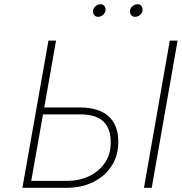

<svg xmlns="http://www.w3.org/2000/svg" viewBox="-20 -893 864 913"><path d="M86.5 0 210.5 -700H246.5L190.5 -382H360.5Q418 -382 458.8 -364Q499.5 -346 521 -309.5Q542.5 -273 542.5 -218Q542.5 -153.5 511 -104.5Q479.5 -55.5 424.2 -27.8Q369 0 297.5 0ZM128.5 -33H300.5Q356.5 -33 403.2 -55Q450 -77 478.2 -118Q506.5 -159 506.5 -216Q506.5 -283 471 -316Q435.5 -349 362.5 -349H184.5ZM664.5 0 787.5 -700H824.5L701.5 0ZM622 -813Q611.5 -813 604.8 -820.5Q598 -828 598 -839Q598 -852.5 609.2 -862.8Q620.5 -873 634 -873Q645.5 -873 651.8 -865.2Q658 -857.5 658 -846Q658 -837 653 -829.5Q648 -822 639.8 -817.5Q631.5 -813 622 -813ZM446 -813Q435.5 -813 428.8 -820.5Q422 -828 422 -839Q422 -848 427.2 -855.8Q432.5 -863.5 440.8 -868.2Q449 -873 458 -873Q469.5 -873 475.8 -865.2Q482 -857.5 482 -846Q482 -833.5 471.2 -823.2Q460.5 -813 446 -813Z"/></svg>

Font: Overpass Thin
Style: Italic
Weight: 250
Italic angle: -10°
Designer: Delve Withrington, Dave Bailey, Thomas Jockin
Foundry: Delve Fonts LLC
Version: Version 4.000